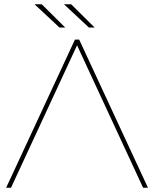

<svg xmlns="http://www.w3.org/2000/svg" viewBox="-20 -887 728 907"><path d="M344 -673 656 0H679L354 -700H334L9 0H32ZM427 -757 316 -867H282L400 -757ZM288 -757 177 -867H143L261 -757Z"/></svg>

Font: Montserrat-Alt1 Thin
Style: Regular
Weight: 100
Designer: Differentunic
Foundry: Differentunic
Version: Version 7.222